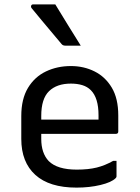

<svg xmlns="http://www.w3.org/2000/svg" viewBox="-20 -844 640 875"><path d="M303 -543Q362 -543 411 -518.5Q460 -494 489.5 -444.5Q519 -395 519 -318V-245Q519 -234 508 -234H168V-211Q168 -146 202 -110Q241 -71 330 -71Q383 -71 421 -80.5Q459 -90 496 -111H511V-40Q511 -36 507 -32Q488 -13 438 -1Q388 11 329 11Q205 11 141 -47Q77 -105 77 -211V-315Q77 -393 107.5 -443.5Q138 -494 189.5 -518.5Q241 -543 303 -543ZM303 -463Q239 -463 203.5 -428.5Q168 -394 168 -316V-299H429V-319Q429 -398 394 -433Q378 -449 355 -456Q332 -463 303 -463ZM232 -824Q261 -776 290.5 -728.5Q320 -681 348 -636H277Q266 -636 260 -644Q232 -678 210.5 -703Q189 -728 169 -752.5Q149 -777 124 -807Q120 -812 122 -818Q124 -824 131 -824Z"/></svg>

Font: Recursive Sn Lnr St
Style: Regular
Weight: 400
Version: Version 1.079;hotconv 1.0.112;makeotfexe 2.5.65598; ttfautoh